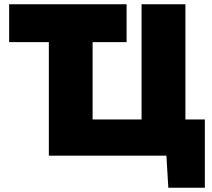

<svg xmlns="http://www.w3.org/2000/svg" viewBox="-20 -733 1000 904"><path d="M772.5 151 763.5 0H210V-534.5H23V-713H576V-534.5H416V-170.5H646.5V-713H853V-170.5H944.5V151Z"/></svg>

Font: Commissioner ExtraBold
Style: Regular
Weight: 800
Designer: Kostas Bartsokas
Foundry: Kostas Bartsokas
Version: Version 1.000; ttfautohint (v1.8.3)